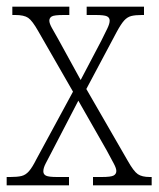

<svg xmlns="http://www.w3.org/2000/svg" viewBox="-20 -556 476 576"><path d="M0 0V-25H11Q32 -25 44.5 -28Q57 -31 67 -42.5Q77 -54 89 -78L199 -281L95 -462Q77 -494 64.5 -502.5Q52 -511 26 -511H17V-536H188V-511H171Q142 -511 135 -506.5Q128 -502 128 -494Q128 -486 135.5 -472.5Q143 -459 155 -438L222 -316L284 -434Q295 -456 302 -470.5Q309 -485 309 -494Q309 -503 301 -507Q293 -511 267 -511H240V-536H412V-511H406Q386 -511 374 -508Q362 -505 352.5 -494.5Q343 -484 330 -460L239 -289L363 -74Q381 -42 393.5 -33.5Q406 -25 429 -25H435V0H259V-25H285Q313 -25 321 -29.5Q329 -34 329 -43Q329 -51 321.5 -65Q314 -79 300 -105L215 -254L135 -100Q124 -79 117 -65.5Q110 -52 110 -42Q110 -33 118 -29Q126 -25 151 -25H187V0Z"/></svg>

Font: Noto Serif Tamil Condensed ExtraLight
Style: Regular
Weight: 200
Width: 3
Designer: Indian Type Foundry, Tom Grace, and the Monotype Design Team
Foundry: Monotype Imaging Inc.
Version: Version 2.004; ttfautohint (v1.8.4.7-5d5b)